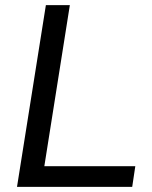

<svg xmlns="http://www.w3.org/2000/svg" viewBox="-20 -725 588 745"><path d="M46 0 158 -705H251L152 -80H505L493 0Z"/></svg>

Font: Nunito Sans 12pt ExtraLight 12pt Medium
Style: Italic
Weight: 500
Italic angle: -9°
Version: Version 3.101;gftools[0.9.27]